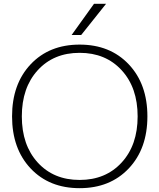

<svg xmlns="http://www.w3.org/2000/svg" viewBox="-20 -973 833 1003"><path d="M404 -790H354L471 -953H534ZM652.5 -93Q555 10 396 10Q237 10 140 -93Q43 -196 43 -365Q43 -534 140 -637Q237 -740 396 -740Q555 -740 652.5 -637Q750 -534 750 -365Q750 -196 652.5 -93ZM177 -124Q260 -33 396 -33Q532 -33 615.5 -124Q699 -215 699 -365Q699 -515 615.5 -606Q532 -697 396 -697Q260 -697 177 -606Q94 -515 94 -365Q94 -215 177 -124Z"/></svg>

Font: Mplus 1p Light
Style: Regular
Weight: 300
Version: Version 1.061